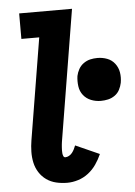

<svg xmlns="http://www.w3.org/2000/svg" viewBox="-53 -776 578 825"><g transform="rotate(-5 236.0 -363.5)"><path d="M204 8Q179 8 156 2.5Q133 -3 114.5 -16Q96 -29 83.5 -48.5Q71 -68 66 -91Q61 -114 61.5 -138.5Q62 -163 66 -187L138 -625H61V-735H289L196 -169Q195 -163 194.5 -157Q194 -151 193.5 -144.5Q193 -138 193 -132Q193 -126 193.5 -120Q194 -114 196.5 -108Q199 -102 205 -102Q213 -102 221 -106.5Q229 -111 234.5 -118Q240 -125 244 -133Q248 -141 251 -149L354 -103Q344 -80 329.5 -59Q315 -38 295 -22.5Q275 -7 251 0.5Q227 8 204 8ZM378 -330Q356 -330 336 -338Q316 -346 303 -362.5Q290 -379 287 -401Q284 -423 287 -445Q290 -460 298 -474.5Q306 -489 319.5 -498.5Q333 -508 348 -511.5Q363 -515 379 -515Q401 -515 421 -507.5Q441 -500 454 -483Q467 -466 470.5 -444.5Q474 -423 470 -400Q467 -385 459.5 -370.5Q452 -356 438.5 -346.5Q425 -337 409.5 -333.5Q394 -330 378 -330Z"/></g></svg>

Font: Iosevka Etoile Extrabold
Style: Italic
Weight: 800
Italic angle: -9°
Designer: Belleve Invis
Foundry: Belleve Invis
Version: Version 22.1.2; ttfautohint (v1.8.4)